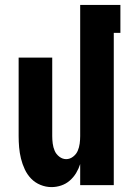

<svg xmlns="http://www.w3.org/2000/svg" viewBox="-20 -755 540 783"><path d="M190 8Q167 8 145 -1Q123 -10 107 -26.5Q91 -43 81 -64.5Q71 -86 65.5 -108.5Q60 -131 58 -154Q56 -177 56 -200V-520H193V-200Q193 -185 195 -169.5Q197 -154 203 -140Q209 -126 222 -116Q235 -106 250 -106Q265 -106 278 -116Q291 -126 297 -140Q303 -154 305 -169.5Q307 -185 307 -200V-735H471V-621H444V0H307V-86Q301 -67 290.5 -49.5Q280 -32 264.5 -18.5Q249 -5 229.5 1.5Q210 8 190 8Z"/></svg>

Font: Iosevka Heavy
Style: Regular
Weight: 900
Monospace: yes
Designer: Belleve Invis
Foundry: Belleve Invis
Version: Version 32.5.0; ttfautohint (v1.8.4)